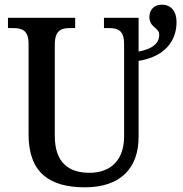

<svg xmlns="http://www.w3.org/2000/svg" viewBox="-20 -790 781 820"><path d="M343 10C495 10 572 -72 572 -206V-530C684 -548 734 -615 734 -696C734 -743 709 -770 672 -770C639 -770 618 -749 618 -718C618 -671 660 -674 660 -641C660 -605 630 -580 572 -570V-714H424V-670H446C482 -670 510 -661 510 -603V-207C510 -114 460 -52 362 -52C274 -52 214 -95 214 -210V-599C214 -661 242 -670 278 -670H301V-714H14V-670H38C73 -670 102 -661 102 -603V-216C102 -53 191 10 343 10Z"/></svg>

Font: Noto Serif SemiCondensed Medium
Style: Regular
Weight: 500
Width: 4
Designer: Monotype Design Team
Foundry: Monotype Imaging Inc.
Version: Version 2.014